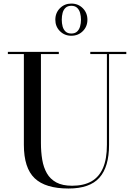

<svg xmlns="http://www.w3.org/2000/svg" viewBox="-20 -1040 754 1074"><path d="M686.5 -750V-737.5H590V-230Q590 -106.5 536 -46Q482 14.5 363.5 14.5Q234 14.5 173.8 -43Q113.5 -100.5 113.5 -230V-737.5H24V-750H309V-737.5H209V-240Q209 -190.5 216.2 -147Q223.5 -103.5 242.2 -70.8Q261 -38 295.2 -19.5Q329.5 -1 383.5 -1Q447.5 -1 490.8 -25.2Q534 -49.5 556 -100Q578 -150.5 578 -230V-737.5H485V-750ZM379 -840Q341 -840 315.2 -865.8Q289.5 -891.5 289.5 -929.5Q289.5 -968 315.2 -994Q341 -1020 379 -1020Q417.5 -1020 443.2 -994Q469 -968 469 -929.5Q469 -891.5 443.2 -865.8Q417.5 -840 379 -840ZM379 -852.5Q399.5 -852.5 411.2 -863.5Q423 -874.5 428 -892.2Q433 -910 433 -929.5Q433 -950 428 -967.8Q423 -985.5 411.2 -996.5Q399.5 -1007.5 379 -1007.5Q358.5 -1007.5 346.8 -996.5Q335 -985.5 330.2 -967.8Q325.5 -950 325.5 -929.5Q325.5 -910 330.2 -892.2Q335 -874.5 346.8 -863.5Q358.5 -852.5 379 -852.5Z"/></svg>

Font: Bodoni Moda 18pt
Style: Regular
Weight: 400
Designer: Owen Earl
Foundry: indestructible type
Version: Version 2.005